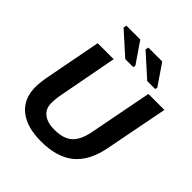

<svg xmlns="http://www.w3.org/2000/svg" viewBox="-240 -1054 1223 1223"><g transform="rotate(45 371.5 -443.0)"><path d="M328.1 9.8Q199.2 9.8 128.7 -47.6Q58.1 -105 58.1 -210.4Q58.1 -231.9 61.8 -262Q65.4 -292 69.3 -310.1L141.6 -688H285.6L210.9 -292.5Q202.1 -250 202.1 -208.5Q202.1 -158.2 237.8 -130.6Q273.4 -103 335.9 -103Q416.5 -103 458.3 -140.1Q500 -177.2 516.6 -264.2L598.6 -688H742.7L659.2 -258.8Q632.3 -121.6 551.8 -55.9Q471.2 9.8 328.1 9.8ZM413.1 -755.9 409.2 -740.7H337.4L187.5 -875.5L191.9 -896.5H316.9ZM610.8 -755.9 606.9 -740.7H535.2L385.3 -875.5L389.6 -896.5H514.6Z"/></g></svg>

Font: Arimo
Style: Bold Italic
Weight: 700
Italic angle: -12°
Designer: Steve Matteson
Foundry: Monotype Imaging Inc.
Version: Version 1.33